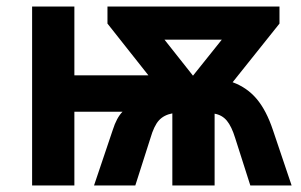

<svg xmlns="http://www.w3.org/2000/svg" viewBox="-20 -566 920 586"><path d="M78 -546H207V-336H433L308 -494V-546H833V-494L690 -315Q734 -299 763.5 -264Q793 -229 813 -169L870 0H744L698 -144Q687 -180 672.5 -197.5Q658 -215 635 -219V0H506V-220Q480 -215 465 -198.5Q450 -182 439 -144L393 0H267L324 -169Q336 -207 354 -225H207V0H78ZM657 -445H482L569 -335Z"/></svg>

Font: OpenSansMMV
Style: Bold
Weight: 700
Foundry: Ascender Corporation
Version: Version 4.001